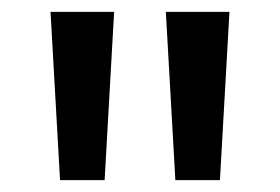

<svg xmlns="http://www.w3.org/2000/svg" viewBox="-20 -764 471 323"><path d="M81 -461H156L172 -744H65ZM275 -461H350L366 -744H259Z"/></svg>

Font: Glow Sans SC Normal Medium
Style: Regular
Weight: 600
Designer: Ryoko NISHIZUKA (kana, bopomofo & ideographs); Paul D. Hunt (Latin, Greek & Cyrillic); Sandoll Communications, Soo-young
Version: Version 0.93